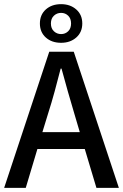

<svg xmlns="http://www.w3.org/2000/svg" viewBox="-20 -904 592 924"><path d="M0 0 217 -655H335L552 0H444L388 -187H160L104 0ZM211 -356 184 -268H364L338 -356Q322 -409 306.5 -464Q291 -519 276 -574H272Q258 -519 243 -464Q228 -409 211 -356ZM274 -698Q229 -698 200.5 -723.5Q172 -749 172 -791Q172 -833 200.5 -858.5Q229 -884 274 -884Q318 -884 347 -858.5Q376 -833 376 -791Q376 -749 347 -723.5Q318 -698 274 -698ZM274 -740Q294 -740 308 -753.5Q322 -767 322 -791Q322 -815 308 -828.5Q294 -842 274 -842Q254 -842 239.5 -828.5Q225 -815 225 -791Q225 -767 239.5 -753.5Q254 -740 274 -740Z"/></svg>

Font: Assistant SemiBold
Style: Regular
Weight: 600
Designer: Hebrew By Ben Nathan, Latin by Paul Hunt
Version: Version 3.000